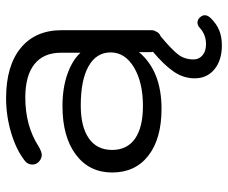

<svg xmlns="http://www.w3.org/2000/svg" viewBox="-79 -461 748 630"><g transform="rotate(-90 295.0 -146.0)"><path d="M560 152Q560 162 550 172Q531 191 510 199.5Q489 208 461 208Q412 208 382.5 183.5Q353 159 353 119Q353 82 375 50Q397 18 440 -18Q439 -21 439 -28V-64Q377 10 253 10Q155 10 99.5 -33Q44 -76 44 -152Q44 -227 102.5 -271Q161 -315 262 -315Q321 -315 366.5 -299Q412 -283 437 -256V-320Q437 -377 399.5 -407Q362 -437 290 -437Q197 -437 129 -393Q112 -383 101 -383Q91 -383 81 -391Q70 -400 70 -414Q70 -429 83 -439Q119 -467 174.5 -483.5Q230 -500 288 -500Q394 -500 452.5 -452Q511 -404 511 -317V-29Q511 -19 510 -15L508 -11Q503 3 491 7Q449 42 432 63.5Q415 85 415 115Q415 133 428.5 144.5Q442 156 465 156Q496 156 518 136Q526 128 536 128Q545 128 552 135Q560 143 560 152ZM438 -157Q438 -204 392.5 -229.5Q347 -255 264 -255Q194 -255 156 -228.5Q118 -202 118 -152Q118 -103 155 -77Q192 -51 262 -51Q340 -51 389 -80.5Q438 -110 438 -157Z"/></g></svg>

Font: Kodchasan
Style: Regular
Weight: 400
Version: Version 1.000; ttfautohint (v1.6)